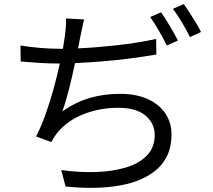

<svg xmlns="http://www.w3.org/2000/svg" viewBox="-20 -866 1040 937"><path d="M766 -806Q785 -779 809 -739Q833 -699 848 -668L794 -644Q779 -675 756 -715Q733 -755 713 -783ZM877 -846Q890 -828 906 -803Q922 -778 937 -753.5Q952 -729 961 -710L907 -685Q891 -718 868 -756.5Q845 -795 824 -823ZM80 -644Q120 -637 172 -632.5Q224 -628 270 -628H287L297 -693Q300 -717 301.5 -736.5Q303 -756 302 -776L391 -771Q385 -752 381 -729.5Q377 -707 372 -687L361 -630Q449 -634 549.5 -645Q650 -656 742 -676L743 -600Q685 -590 617 -581Q549 -572 479.5 -566.5Q410 -561 346 -558Q333 -495 316.5 -430Q300 -365 284 -322Q349 -368 418 -388Q487 -408 565 -408Q645 -408 701 -382.5Q757 -357 787 -312.5Q817 -268 817 -210Q817 -106 751 -44.5Q685 17 568.5 38.5Q452 60 300 44L279 -36Q366 -24 447.5 -26.5Q529 -29 594 -48.5Q659 -68 697 -107Q735 -146 735 -208Q735 -264 690 -302Q645 -340 557 -340Q468 -340 389.5 -309.5Q311 -279 261 -220Q245 -200 230 -173L156 -200Q182 -250 203.5 -311.5Q225 -373 242.5 -436.5Q260 -500 272 -556H271Q219 -556 172 -559Q125 -562 81 -566Z"/></svg>

Font: Go Noto Current
Style: Regular
Weight: 400
Designer: Monotype Design Team
Foundry: Monotype Imaging Inc.
Version: Version 2.007; ttfautohint (v1.8) -l 8 -r 50 -G 200 -x 14 -D